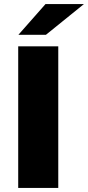

<svg xmlns="http://www.w3.org/2000/svg" viewBox="-20 -929 435 949"><path d="M70 -700H268V0H70ZM205 -909H395L207 -757H71Z"/></svg>

Font: Idrija
Style: Regular
Weight: 800
Designer: Julieta Ulanovsky
Foundry: Julieta Ulanovsky
Version: Version 7.200